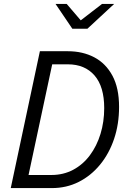

<svg xmlns="http://www.w3.org/2000/svg" viewBox="-20 -962 640 982"><path d="M35 0 184 -700H327Q403 -700 462 -669Q521 -638 555 -575Q589 -512 589 -415Q589 -327 563.5 -251.5Q538 -176 491.5 -119.5Q445 -63 382.5 -31.5Q320 0 245 0ZM327 -633H247L126 -67H243Q304 -67 354 -93.5Q404 -120 439.5 -167.5Q475 -215 494 -277Q513 -339 513 -409Q513 -519 463.5 -576Q414 -633 327 -633ZM350 -815 264 -942H321L393 -858L502 -942H564L427 -815Z"/></svg>

Font: Red Hat Mono
Style: Italic
Weight: 400
Italic angle: -12°
Monospace: yes
Designer: Pentagram, MCKL
Foundry: MCKL
Version: Version 1.030